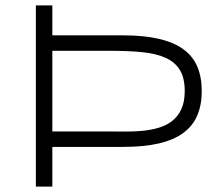

<svg xmlns="http://www.w3.org/2000/svg" viewBox="-20 -691 827 711"><path d="M727.1 -354Q727.1 -302.7 710.7 -263.9Q694.3 -225.1 659.2 -199Q624 -172.9 568.6 -159.9Q513.2 -147 435.1 -147H173.8V0H112.8V-670.9H173.8V-560.1H435.1Q513.2 -560.1 568.6 -547.1Q624 -534.2 659.2 -508.5Q694.3 -482.9 710.7 -444.1Q727.1 -405.3 727.1 -354ZM664.1 -354Q664.1 -401.4 646.7 -430.7Q629.4 -460 595 -476.1Q560.5 -492.2 508.8 -497.6Q457 -502.9 388.2 -502.9H173.8V-204.1H388.2Q415 -204.1 446 -203.9Q477.1 -203.6 507.6 -206.5Q538.1 -209.5 566.4 -217.5Q594.7 -225.6 616.5 -242.2Q638.2 -258.8 651.1 -285.9Q664.1 -313 664.1 -354Z"/></svg>

Font: Syncopate
Style: Regular
Weight: 300
Width: 7
Designer: Astigmatic (AOETI)
Foundry: Astigmatic (AOETI)
Version: Version 001.000